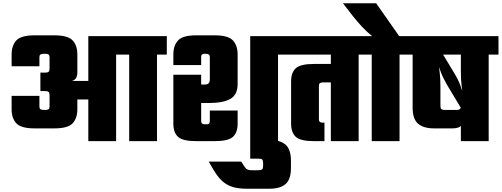

<svg xmlns="http://www.w3.org/2000/svg" viewBox="-20 -863 3068 1174"><path d="M520 -642H690V0H520ZM320 -368H567V-255H361ZM659 -642H750V-529H659ZM313 -647Q395 -647 424 -616Q453 -585 453 -530V-421Q453 -393 441 -380.5Q429 -368 406 -365V-360Q429 -357 441 -344.5Q453 -332 453 -304V-195Q453 -140 424 -109Q395 -78 313 -78H191Q109 -78 80 -109Q51 -140 51 -195V-277H221V-211Q221 -200 227 -195.5Q233 -191 244 -191H260Q271 -191 277 -195.5Q283 -200 283 -211V-282Q283 -296 277 -301Q271 -306 260 -306H227V-419H260Q271 -419 277 -424Q283 -429 283 -443V-514Q283 -525 277 -529.5Q271 -534 260 -534H244Q233 -534 227 -529.5Q221 -525 221 -514V-458H51V-530Q51 -585 80 -616Q109 -647 191 -647ZM770 -552H940V0H770ZM710 -642H1000V-529H710Z M1040 -406H1210V-123Q1210 -112 1216 -107.5Q1222 -103 1233 -103H1246Q1253 -103 1258 -107.5Q1263 -112 1263 -123V-187H1433V-107Q1433 -52 1404 -26Q1375 0 1293 0H1180Q1098 0 1069 -26Q1040 -52 1040 -107ZM1293 -647Q1375 -647 1404 -616Q1433 -585 1433 -530V-348Q1433 -286 1390.5 -259.5Q1348 -233 1253 -233H1197V-346H1229Q1248 -346 1255.5 -353.5Q1263 -361 1263 -380V-514Q1263 -525 1257 -529.5Q1251 -534 1240 -534H1227Q1220 -534 1215 -529.5Q1210 -525 1210 -514V-465H1040V-530Q1040 -585 1069 -616Q1098 -647 1180 -647ZM1510 -642H1740V-529H1680V0H1510Z M1628 -7Q1693 -7 1726 21.5Q1759 50 1759 120V164Q1759 234 1726 262.5Q1693 291 1628 291H1489Q1434 291 1397.5 278.5Q1361 266 1335 240.5Q1309 215 1286 176L1256 125H1455L1475 156Q1483 169 1493 173.5Q1503 178 1519 178H1558Q1578 178 1583.5 172Q1589 166 1589 147V138Q1589 118 1583.5 112.5Q1578 107 1558 107H1510V-7Z M2173 -552V0H2003V-552ZM1700 -642H2233V-529H1700ZM2016 -472V-359H1953Q1942 -359 1936 -354.5Q1930 -350 1930 -339V-133Q1930 -122 1936 -117.5Q1942 -113 1953 -113H1964V0H1900Q1818 0 1789 -26Q1760 -52 1760 -107V-365Q1760 -420 1789 -446Q1818 -472 1900 -472Z M2253 -552H2423V0H2253ZM2193 -642H2483V-529H2193ZM2280 -843 2423 -639H2259Q2224 -667 2194.5 -698.5Q2165 -730 2135 -768L2077 -843Z M2443 -642H3028V-529H2443ZM2503 -591H2669V-563L2758 -415Q2784 -372 2795.5 -339Q2807 -306 2807 -306Q2807 -306 2802.5 -340Q2798 -374 2798 -427V-591H2968V0H2798V-175L2803 -195L2713 -345Q2688 -388 2676 -421Q2664 -454 2664 -454Q2664 -454 2668.5 -420Q2673 -386 2673 -333V-215Q2673 -201 2679 -196Q2685 -191 2696 -191H2775Q2786 -191 2792 -196Q2798 -201 2798 -215L2812 -148Q2812 -114 2800 -96Q2788 -78 2745 -78H2634Q2570 -78 2536.5 -106.5Q2503 -135 2503 -205Z"/></svg>

Font: Teko Light
Style: Bold
Weight: 700
Version: Version 2.000;gftools[0.9.28.dev9+g7d2139d.d20230707]